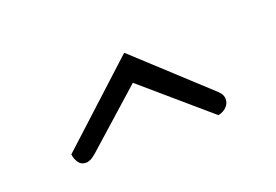

<svg xmlns="http://www.w3.org/2000/svg" viewBox="-42 -476 513 357"><g transform="rotate(-20 215.0 -297.5)"><path d="M82 -214Q72 -214 67 -221.5Q62 -229 61 -238L218 -382L358 -253Q363 -248 364.5 -244Q366 -240 366 -237Q366 -228 359.5 -221.5Q353 -215 343 -213L214 -324L103 -225Q95 -218 90 -216Q85 -214 82 -214Z"/></g></svg>

Font: Yanone Kaffeesatz ExtraLight Light
Style: Regular
Weight: 300
Version: Version 2.003